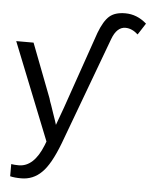

<svg xmlns="http://www.w3.org/2000/svg" viewBox="-61 -779 814 1037"><g transform="rotate(5 346.0 -260.5)"><path d="M93 208Q57 208 33 202V136Q51 139 74 139Q156 139 204 19L212 -2L2 -528H96L208 -236L213 -219Q216 -213 235 -156Q251 -111 255 -96L290 -192L435 -610Q460 -676 490 -702.5Q520 -729 576 -729Q640 -729 692 -683L652 -621Q619 -651 584 -651Q537 -651 512 -584L295 0Q250 118 204 162Q158 208 93 208Z"/></g></svg>

Font: Libra Sans
Style: Regular
Weight: 400
Foundry: Context Ltd
Version: Version 1.002